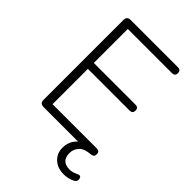

<svg xmlns="http://www.w3.org/2000/svg" viewBox="-260 -806 1099 1099"><g transform="rotate(45 289.0 -257.0)"><path d="M476 191Q425 191 394 162Q363 133 363 88Q363 16 431 -19L446 0H123Q93 0 93 -28V-677Q93 -705 123 -705H505Q529 -705 529 -681Q529 -657 505 -657H147V-382H485Q509 -382 509 -358Q509 -334 485 -334H147V-48H505Q529 -48 529 -24Q529 -2 505 0Q457 3 435 26Q413 49 413 82Q413 148 481 148Q503 148 529 135Q552 123 557.5 143.5Q563 164 545 174Q515 191 476 191Z"/></g></svg>

Font: Nunito VF Beta Light
Style: Regular
Weight: 300
Designer: Vernon Adams
Foundry: newtypography
Version: Version 3.001